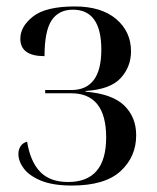

<svg xmlns="http://www.w3.org/2000/svg" viewBox="-20 -565 486 595"><path d="M203 10Q144 10 107.5 -5Q71 -20 54 -42.5Q37 -65 37 -88Q37 -101 43.5 -111.5Q50 -122 64 -126Q74 -64 104.5 -32.5Q135 -1 191 -1Q309 -1 309 -139Q309 -276 200 -276H120V-286H201Q294 -286 294 -411Q294 -535 206 -535Q162 -535 140 -502Q118 -469 118 -391Q43 -391 43 -445Q43 -483 82.5 -514Q122 -545 212 -545Q294 -545 340 -506Q386 -467 386 -406Q386 -358 354 -323Q322 -288 245 -283V-281Q328 -274 365 -238Q402 -202 402 -146Q402 -79 353.5 -34.5Q305 10 203 10Z"/></svg>

Font: Noto Serif Display SemiCondensed
Style: Regular
Weight: 400
Width: 4
Designer: Monotype Design Team
Foundry: Monotype Imaging Inc.
Version: Version 2.009